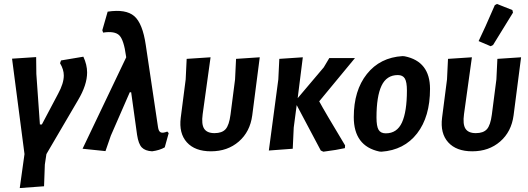

<svg xmlns="http://www.w3.org/2000/svg" viewBox="-20 -758 2674 972"><path d="M402 -471Q421 -430 421 -391Q421 -328 375 -251L215 22L207 75L203 185L80 194L104 22L41 -461L163 -469L164 -384L182 -128H192L274 -283Q303 -336 303 -376Q303 -406 284 -438L289 -452Z M514 7 398 -5 619 -468 618 -474Q607 -556 584 -579Q561 -602 502 -593L498 -605L525 -699Q617 -713 659.5 -676.5Q702 -640 718 -530L780 -114Q783 -93 793.5 -88Q804 -83 827 -92L834 -84L814 -12Q788 3 750 8Q715 6 698 -11.5Q681 -29 674 -75L644 -291H637L541 -71Z M1048 8Q967 8 926 -37.5Q885 -83 895 -162L920 -356L925 -460L1046 -468L1006 -180Q999 -129 1013.5 -106.5Q1028 -84 1066 -84Q1104 -84 1122 -104Q1140 -124 1147 -178L1170 -356L1175 -460L1295 -468L1257 -174Q1246 -91 1189 -41.5Q1132 8 1048 8Z M1341 4 1389 -356 1394 -460 1513 -468 1487 -261 1619 -417 1647 -464H1777L1596 -245Q1621 -198 1727 -22L1726 -8Q1687 1 1617 10L1604 4L1482 -226L1467 -112L1462 -5Z M2018 -474 2029 -473Q2157 -447 2157 -308Q2157 -167 2091.5 -82.5Q2026 2 1911 10L1900 9Q1771 -19 1771 -165Q1771 -300 1837.5 -383.5Q1904 -467 2018 -474ZM1994 -378Q1937 -378 1911.5 -324Q1886 -270 1886 -163Q1886 -119 1896.5 -101Q1907 -83 1933 -83Q1990 -83 2015 -138Q2040 -193 2040 -300Q2040 -343 2029.5 -360.5Q2019 -378 1994 -378Z M2485 -732 2496 -738 2574 -707 2577 -694Q2523 -605 2476 -530L2464 -524L2403 -550Q2431 -607 2485 -732ZM2371 8Q2290 8 2249 -37.5Q2208 -83 2218 -162L2243 -356L2248 -460L2369 -468L2329 -180Q2322 -129 2336.5 -106.5Q2351 -84 2389 -84Q2427 -84 2445 -104Q2463 -124 2470 -178L2493 -356L2498 -460L2618 -468L2580 -174Q2569 -91 2512 -41.5Q2455 8 2371 8Z"/></svg>

Font: Alegreya Sans SC
Style: Bold Italic
Weight: 700
Italic angle: -7°
Designer: Juan Pablo del Peral
Foundry: Huerta Tipografica
Version: Version 2.007